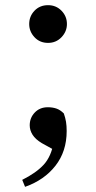

<svg xmlns="http://www.w3.org/2000/svg" viewBox="-20 -542 372 743"><path d="M77 181 66 154Q120 127 149 95.5Q178 64 188 8L200 44L142 12Q117 -3 106 -20.5Q95 -38 95 -57Q95 -86 114.5 -106.5Q134 -127 165 -127Q183 -127 198 -122Q213 -117 227 -103Q233 -86 235.5 -70.5Q238 -55 238 -35Q238 44 194.5 99.5Q151 155 77 181ZM166 -376Q134 -376 113.5 -398Q93 -420 93 -449Q93 -479 113.5 -500.5Q134 -522 166 -522Q197 -522 218 -500.5Q239 -479 239 -449Q239 -420 218 -398Q197 -376 166 -376Z"/></svg>

Font: Noto Serif JP ExtraLight SemiBold
Style: Regular
Weight: 600
Version: Version 2.003-H1;hotconv 1.1.1;makeotfexe 2.6.0